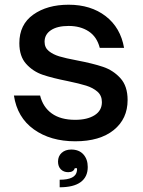

<svg xmlns="http://www.w3.org/2000/svg" viewBox="-20 -588 606 814"><path d="M39 -183H150Q162 -134 199.5 -107Q237 -80 299 -80Q350 -80 381 -99.5Q412 -119 412 -155Q412 -183 393 -199.5Q374 -216 345 -225Q316 -234 268 -244Q202 -257 161 -271Q120 -285 91 -317Q62 -349 62 -405Q62 -484 121 -526Q180 -568 271 -568Q365 -568 428 -519.5Q491 -471 506 -385H403Q391 -432 356 -455Q321 -478 271 -478Q223 -478 196 -460Q169 -442 169 -411Q169 -386 187 -371.5Q205 -357 231.5 -349Q258 -341 306 -332Q374 -319 417 -304.5Q460 -290 490.5 -256.5Q521 -223 521 -164Q521 -84 462 -36.5Q403 11 299 11Q194 11 123.5 -39.5Q53 -90 39 -183ZM233 174Q301 174 306 137Q306 135 306.5 132Q307 129 306 125H297Q292 142 269 142Q250 142 238 130Q226 118 226 97Q226 74 241.5 60Q257 46 282 46Q315 46 333.5 66.5Q352 87 352 120Q352 162 322 184Q292 206 233 206Z"/></svg>

Font: Open Sauce Sans Medium
Style: Regular
Weight: 500
Designer: Alfredo Marco Pradil
Foundry: Creative Sauce Fz LLC
Version: Version 1.477